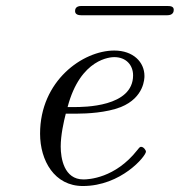

<svg xmlns="http://www.w3.org/2000/svg" viewBox="-20 -611 601 642"><path d="M231 -574C231 -562 243 -560 252 -560H539C558 -560 561 -571 561 -578C561 -589 552 -591 539 -591H252C233 -591 231 -580 231 -574ZM114 -164C114 -74 162 11 257 11C385 11 468 -89 468 -104C468 -109 460 -120 452 -120C448 -120 447 -119 439 -109C365 -15 276 -11 259 -11C194 -11 183 -82 183 -121C183 -159 193 -204 200 -231H239C269 -231 336 -234 384 -253C463 -285 463 -350 463 -357C463 -403 426 -442 362 -442C257 -442 114 -341 114 -164ZM206 -253C249 -417 352 -420 362 -420C402 -420 425 -393 425 -359C425 -253 260 -253 227 -253Z"/></svg>

Font: CMU Serif
Style: Italic
Weight: 500
Italic angle: -14.04°
Version: Version 0.7.0